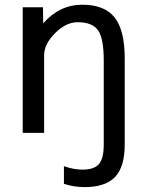

<svg xmlns="http://www.w3.org/2000/svg" viewBox="-20 -555 605 805"><path d="M305.7 -461.9Q256.8 -461.9 210.9 -416Q165 -370.1 165 -323.2V2H75.2V-524.4H160.2L161.1 -457Q229.5 -535.2 325.2 -535.2Q418 -535.2 460.4 -481.9Q502.9 -428.7 502.9 -310.5V50.8Q502.9 144.5 462.4 187Q421.9 229.5 335 229.5Q290 229.5 248 215.8V141.6Q289.1 156.2 325.2 156.2Q375 156.2 395 132.8Q415 109.4 415 50.8V-300.8Q415 -395.5 390.6 -428.7Q366.2 -461.9 305.7 -461.9Z"/></svg>

Font: Nasu
Style: Regular
Weight: 400
Designer: Ryoko NISHIZUKA (kana &amp; ideographs); Paul D. Hunt (Latin, Greek &amp; Cyrillic); Wenlong ZHANG (bopomofo); Sandoll C
Version: Version 2014.1215